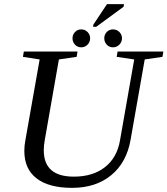

<svg xmlns="http://www.w3.org/2000/svg" viewBox="-20 -906 816 936"><path d="M634.3 -616.2 548.8 -628.9 553.2 -654.8H776.4L772 -628.9L685.5 -616.2L616.7 -225.1Q597.2 -113.3 522 -51.8Q446.8 9.8 331.5 9.8Q217.8 9.8 158.2 -36.4Q98.6 -82.5 98.6 -169.9Q98.6 -196.8 103.5 -221.2L173.3 -616.2L91.8 -628.9L96.2 -654.8H357.9L353.5 -628.9L267.1 -616.2L198.2 -223.1Q193.4 -196.8 193.4 -173.3Q193.4 -44.9 339.8 -44.9Q433.1 -44.9 491.9 -91.3Q550.8 -137.7 564.9 -221.2ZM433.6 -775.4 435.5 -786.6 501.5 -885.7H584.5L582.5 -873L449.2 -775.4ZM333.5 -719.2Q333.5 -737.3 345.7 -750Q357.9 -762.7 376 -762.7Q394 -762.7 406.7 -750Q419.4 -737.3 419.4 -719.2Q419.4 -701.2 406.7 -688.2Q394 -675.3 376 -675.3Q357.9 -675.3 345.7 -688.2Q333.5 -701.2 333.5 -719.2ZM488.3 -719.2Q488.3 -737.3 500.5 -750Q512.7 -762.7 530.8 -762.7Q548.8 -762.7 561.8 -750Q574.7 -737.3 574.7 -719.2Q574.7 -701.2 561.8 -688.2Q548.8 -675.3 530.8 -675.3Q512.7 -675.3 500.5 -688.2Q488.3 -701.2 488.3 -719.2Z"/></svg>

Font: Liberation Serif
Style: Italic
Weight: 400
Italic angle: -16.333°
Designer: Steve Matteson
Foundry: Ascender Corporation
Version: Version 2.1.5